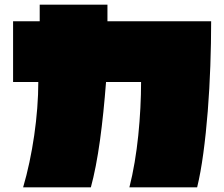

<svg xmlns="http://www.w3.org/2000/svg" viewBox="-20 -757 960 822"><path d="M824 45H534Q547 -6 556.5 -62.5Q566 -119 572 -177.5Q578 -236 581 -294.5Q584 -353 584 -406H434Q429 -341 422.5 -277.5Q416 -214 408 -156Q400 -98 390 -46.5Q380 5 369 45H79Q94 -6 106 -62.5Q118 -119 126.5 -177.5Q135 -236 139.5 -294.5Q144 -353 144 -406H36V-666H150V-737H440V-666H884Q884 -575 880.5 -475.5Q877 -376 869.5 -281Q862 -186 850.5 -101Q839 -16 824 45Z"/></svg>

Font: ChangwonDangamAsac Bold
Style: Regular
Weight: 700
Designer: Choi Chi-young, Lee Youngbeen, Kim Jungjin, Yoon Jihee, Han Dohee
Foundry: YoonDesign Inc.
Version: Version 1.010;Build 20210623